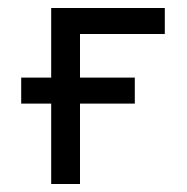

<svg xmlns="http://www.w3.org/2000/svg" viewBox="-20 -460 467 480"><path d="M317 -266H33V-201H317ZM108 0H180V-375H392V-440H108Z"/></svg>

Font: Tilda Sans VF
Style: Regular
Weight: 400
Designer: ParaType Ltd
Foundry: ParaType Ltd
Version: Version 1.010